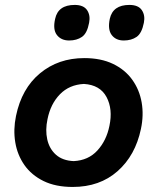

<svg xmlns="http://www.w3.org/2000/svg" viewBox="-20 -747 638 780"><path d="M275.5 12.5Q206 12.5 157 -11.5Q108 -35.5 79.2 -76.5Q50.5 -117.5 42 -169Q33.5 -220.5 45 -276Q68 -387.5 142.5 -449.2Q217 -511 322.5 -511Q390 -511 439 -487.5Q488 -464 517.2 -423.2Q546.5 -382.5 555.5 -330.8Q564.5 -279 552.5 -223Q530 -115.5 457.5 -51.5Q385 12.5 275.5 12.5ZM279.5 -92.5Q339 -95.5 375.8 -135.8Q412.5 -176 424.5 -235.5Q439 -303.5 412.8 -352.8Q386.5 -402 321 -406Q261.5 -403 223.5 -364Q185.5 -325 173 -263Q163.5 -218.5 172 -180.5Q180.5 -142.5 207.2 -118.5Q234 -94.5 279.5 -92.5ZM483 -582.5Q450.5 -582.5 433.8 -604.8Q417 -627 426 -670.5Q438.5 -727 505.5 -727Q542 -727 556.2 -705.8Q570.5 -684.5 564.5 -654.5Q556 -611.5 534.8 -597Q513.5 -582.5 483 -582.5ZM261 -582.5Q228.5 -582.5 211.2 -604.8Q194 -627 204 -670.5Q216 -727 283.5 -727Q319.5 -727 333.8 -705.8Q348 -684.5 342 -654.5Q334 -611.5 312.8 -597Q291.5 -582.5 261 -582.5Z"/></svg>

Font: Commissioner Loud SemiBold
Style: Italic
Weight: 600
Italic angle: -12°
Designer: Kostas Bartsokas
Foundry: Kostas Bartsokas
Version: Version 1.000; ttfautohint (v1.8.3)